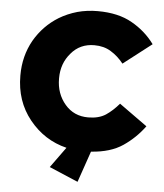

<svg xmlns="http://www.w3.org/2000/svg" viewBox="-59 -766 849 991"><g transform="rotate(5 365.5 -270.5)"><path d="M379.9 172.9Q393.6 132.8 435.5 11.7Q536.1 4.9 599.6 -38.1Q663.1 -81.1 709 -143.6Q660.2 -178.7 563.5 -248Q531.2 -210 496.1 -186.5Q460 -163.1 405.3 -163.1Q331.1 -163.1 285.2 -216.8Q238.3 -271.5 238.3 -349.6Q238.3 -350.6 238.3 -351.6Q238.3 -428.7 285.2 -482.4Q331.1 -537.1 405.3 -537.1Q455.1 -537.1 491.2 -514.6Q528.3 -492.2 557.6 -455.1Q606.4 -492.2 704.1 -568.4Q657.2 -632.8 585.9 -672.9Q514.6 -713.9 407.2 -713.9Q351.6 -713.9 301.8 -700.2Q251 -685.5 209 -660.2Q130.9 -612.3 84 -531.2Q38.1 -449.2 38.1 -349.6Q38.1 -349.6 38.1 -347.7Q38.1 -215.8 114.3 -121.1Q191.4 -25.4 307.6 2.9Q282.2 38.1 230.5 109.4Q267.6 125 379.9 172.9Z"/></g></svg>

Font: Big-Shock
Style: Black
Weight: 400